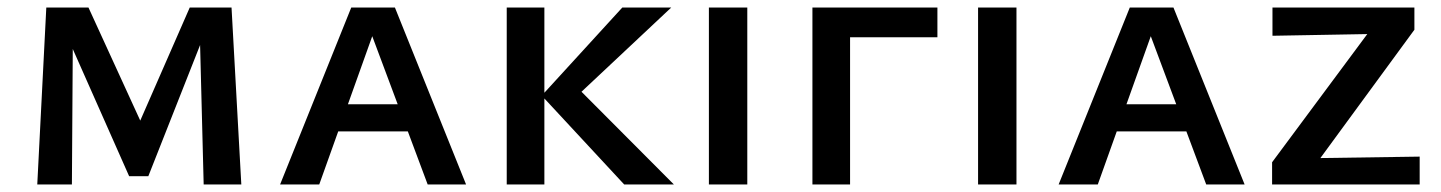

<svg xmlns="http://www.w3.org/2000/svg" viewBox="-20 -490 3828 510"><path d="M521 0 510 -429 539 -440 374 -22H323L136 -444L160 -470H215L373 -125H333L484 -470H595L621 0ZM79 0 103 -470H174L171 0Z M724 0 913 -470H1029L1218 0H1116L956 -428H981L828 0ZM824 -141 847 -213H1074L1108 -141Z M1638 0 1419 -236 1633 -470H1763L1487 -211L1495 -276L1770 0ZM1326 0V-470H1426V0Z M1863 0V-470H1965V0Z M2138 0V-470H2238V0ZM2138 -391V-470H2470V-391Z M2578 0V-470H2680V0Z M2792 0 2981 -470H3097L3286 0H3184L3024 -428H3049L2896 0ZM2892 -141 2915 -213H3142L3176 -141Z M3359 -59 3659 -463 3696 -401 3360 -395V-470H3737V-411L3441 -7L3408 -69L3751 -74V0H3359Z"/></svg>

Font: Ysabeau SC SemiBold
Style: Regular
Weight: 600
Designer: Christian Thalmann (Catharsis Fonts)
Version: Version 2.001;gftools[0.9.30]; featfreeze: smcp